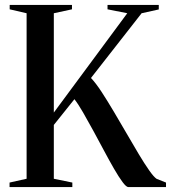

<svg xmlns="http://www.w3.org/2000/svg" viewBox="-20 -763 699 783"><path d="M19 0V-18.5L88.5 -34V-709L19.5 -725V-743H273.5V-725L199.5 -709V-304L499 -709L418.5 -725V-743H627.5V-724.5L557.5 -709L351 -445Q371 -424 394.8 -387.5Q418.5 -351 444.5 -307.2Q470.5 -263.5 496.5 -218.5Q522.5 -173.5 546 -134.2Q569.5 -95 588.5 -68Q607.5 -41 619 -33.5L657 -18.5V0H503.5Q495 0 479.8 -20.5Q464.5 -41 445 -74.8Q425.5 -108.5 404 -149Q382.5 -189.5 360.5 -229.8Q338.5 -270 319 -304Q299.5 -338 283.5 -358.5L199.5 -253.5V-34L275 -18.5V0Z"/></svg>

Font: Merriweather 144pt
Style: Regular
Weight: 400
Version: Version 2.100